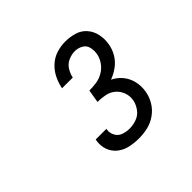

<svg xmlns="http://www.w3.org/2000/svg" viewBox="-130 -973 835 835"><g transform="rotate(-45 288.0 -555.5)"><path d="M291 -293Q318 -293 345.5 -299.5Q373 -306 397 -323.5Q421 -341 435.5 -366Q450 -391 454 -418Q459 -448 452 -476.5Q445 -505 427 -526.5Q409 -548 384 -560Q409 -569 431.5 -585.5Q454 -602 468 -626Q482 -650 486 -676Q491 -705 485 -733Q479 -761 461 -781.5Q443 -802 416 -810Q389 -818 359 -818Q333 -818 306 -809.5Q279 -801 258 -781.5Q237 -762 224.5 -736.5Q212 -711 207 -684H273Q277 -704 288.5 -722.5Q300 -741 320 -750Q340 -759 360 -759Q379 -759 396 -750Q413 -741 418 -722.5Q423 -704 420 -684Q417 -663 403.5 -643Q390 -623 369.5 -611Q349 -599 327 -596Q305 -593 284 -593L274 -533Q297 -533 320 -528.5Q343 -524 360 -509.5Q377 -495 385 -473.5Q393 -452 389 -428Q385 -407 371 -387.5Q357 -368 335 -360Q313 -352 291 -352Q271 -352 252.5 -358.5Q234 -365 224.5 -382.5Q215 -400 218 -420L219 -423H153L152 -418Q147 -389 156.5 -363Q166 -337 187.5 -320.5Q209 -304 236 -298.5Q263 -293 291 -293Z"/></g></svg>

Font: Iosevka Sparkle Light
Style: Italic
Weight: 300
Italic angle: -9°
Designer: Belleve Invis
Foundry: Belleve Invis
Version: Version 4.5.0; ttfautohint (v1.8.3)